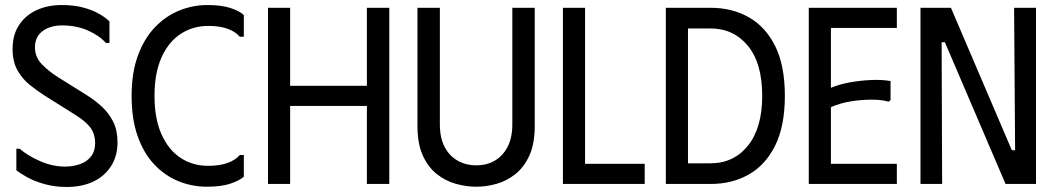

<svg xmlns="http://www.w3.org/2000/svg" viewBox="-20 -731 4200 763"><path d="M447 -166Q447 -111 421.5 -71Q396 -31 351 -9.5Q306 12 245 12Q197 12 156.5 0.5Q116 -11 87.5 -27Q59 -43 45 -54V-140H58Q89 -113 138.5 -91Q188 -69 238 -69Q270 -69 297.5 -78.5Q325 -88 341.5 -109Q358 -130 358 -161Q358 -200 338 -225.5Q318 -251 277 -276L156 -352Q128 -370 98.5 -393.5Q69 -417 49.5 -451.5Q30 -486 30 -536Q30 -593 56 -632Q82 -671 126 -691Q170 -711 225 -711Q274 -711 311 -701Q348 -691 374 -676Q400 -661 415 -646V-560H401Q376 -589 330 -609.5Q284 -630 227 -630Q180 -630 149.5 -607.5Q119 -585 119 -543Q119 -504 146 -476Q173 -448 211 -424L323 -354Q357 -333 385 -307Q413 -281 430 -247Q447 -213 447 -166Z M503 -350Q503 -442 528 -510Q553 -578 595.5 -622.5Q638 -667 692 -689Q746 -711 804 -711Q860 -711 896.5 -699Q933 -687 949 -671V-585H933Q916 -605 885 -616.5Q854 -628 808 -628Q746 -628 697.5 -596Q649 -564 621.5 -502Q594 -440 594 -350Q594 -260 621.5 -198Q649 -136 697 -104Q745 -72 807 -72Q853 -72 884.5 -83.5Q916 -95 933 -115H949V-29Q933 -14 896.5 -1.5Q860 11 802 11Q743 11 689 -11Q635 -33 593 -77.5Q551 -122 527 -190Q503 -258 503 -350Z M1438 -700H1527V0H1438V-310H1133V0H1045V-700H1133V-390H1438Z M2105 -230V-700H2016V-237Q2016 -184 1997.5 -148Q1979 -112 1947 -93Q1915 -74 1873 -74Q1831 -74 1798 -93Q1765 -112 1746.5 -148Q1728 -184 1728 -237V-700H1639V-230Q1639 -160 1660 -113.5Q1681 -67 1715.5 -39.5Q1750 -12 1791.5 -0.5Q1833 11 1873 11Q1913 11 1953.5 -0.5Q1994 -12 2028.5 -39.5Q2063 -67 2084 -113.5Q2105 -160 2105 -230Z M2217 -700H2305V-80H2542V0H2217Z M2805 -700H2626V0H2805Q2889 0 2955.5 -37.5Q3022 -75 3060.5 -152.5Q3099 -230 3099 -350Q3099 -471 3060.5 -548Q3022 -625 2955.5 -662.5Q2889 -700 2805 -700ZM2803 -82H2714V-618H2803Q2895 -618 2952 -549Q3009 -480 3009 -350Q3009 -223 2952.5 -152.5Q2896 -82 2803 -82Z M3544 -700V-620H3282V-382Q3315 -396 3356.5 -403.5Q3398 -411 3441 -413Q3484 -415 3519 -409V-333L3511 -327Q3484 -335 3443.5 -335Q3403 -335 3360 -328Q3317 -321 3282 -305V-80H3544V0H3194V-700Z M4010 -700H4097V0H3976L3735 -563H3722L3724 0H3638V-700H3759L4001 -134H4014Z"/></svg>

Font: Phudu
Style: Regular
Weight: 400
Version: Version 1.005;gftools[0.9.23]